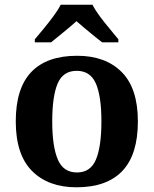

<svg xmlns="http://www.w3.org/2000/svg" viewBox="-20 -786 654 816"><path d="M305 10Q185 10 116 -59.5Q47 -129 47 -270Q47 -411 113 -480Q179 -549 308 -549Q428 -549 497 -480Q566 -411 566 -270Q566 -129 500 -59.5Q434 10 305 10ZM307 -53Q365 -53 388 -108.5Q411 -164 411 -270Q411 -377 387.5 -431Q364 -485 306 -485Q248 -485 225 -431Q202 -377 202 -270Q202 -164 225.5 -108.5Q249 -53 307 -53ZM128 -619Q144 -638 165.5 -664Q187 -690 207 -717Q227 -744 238 -766H373Q384 -744 404 -717Q424 -690 446 -664Q468 -638 483 -619V-606H414Q400 -617 380 -633Q360 -649 340 -666Q320 -683 305 -696Q283 -676 250.5 -649.5Q218 -623 197 -606H128Z"/></svg>

Font: Noto Serif
Style: Bold
Weight: 700
Designer: Monotype Design Team
Foundry: Monotype Imaging Inc.
Version: Version 2.014